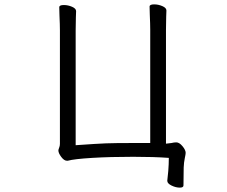

<svg xmlns="http://www.w3.org/2000/svg" viewBox="-20 -728 1040 878"><path d="M752 -6Q684 -11 589 -11Q484 -11 401.5 -6Q319 -1 290 7H286Q273 7 260 -10.5Q247 -28 247 -40Q247 -44 250.5 -52.5Q254 -61 254 -70V-589Q254 -615 252 -657L251 -695Q251 -705 272 -705Q291 -705 309.5 -697Q328 -689 328 -677Q328 -661 327 -649L326 -588V-64Q425 -71 464.5 -72.5Q504 -74 583 -74H667V-592Q667 -618 665 -660L664 -698Q664 -708 685 -708Q704 -708 722.5 -700Q741 -692 741 -680Q741 -664 740 -652L739 -591V-71Q743 -71 764 -74Q776 -77 786 -77Q800 -77 814.5 -59.5Q829 -42 829 -29Q829 -23 825 -4.5Q821 14 820 38Q819 67 819 120Q819 130 802 130Q784 130 764.5 120.5Q745 111 745 99V98Q747 85 749.5 54Q752 23 752 -6Z"/></svg>

Font: Iansui
Style: Regular
Weight: 400
Designer: But Ko / Fontworks Inc.
Foundry: zi-hi.com / Fontworks Inc.
Version: Version 1.002